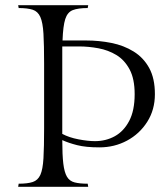

<svg xmlns="http://www.w3.org/2000/svg" viewBox="-20 -720 637 740"><path d="M363 -152Q311 -152 277.5 -160.5Q244 -169 220 -180Q220 -123 224 -89.5Q228 -56 238 -39Q248 -22 267.5 -17Q287 -12 318 -12L320 0H50L52 -12Q86 -12 106 -18.5Q126 -25 135.5 -46Q145 -67 147.5 -110Q150 -153 150 -226V-474Q150 -547 147.5 -590Q145 -633 135.5 -654.5Q126 -676 106 -682.5Q86 -689 52 -689L50 -700H320L318 -689Q281 -689 260.5 -681Q240 -673 231.5 -646.5Q223 -620 221 -564H312Q362 -564 409.5 -554.5Q457 -545 495 -521.5Q533 -498 555 -458Q577 -418 577 -357Q577 -297 547.5 -250.5Q518 -204 469.5 -178Q421 -152 363 -152ZM220 -204Q246 -190 282.5 -183Q319 -176 346 -176Q388 -176 422.5 -195Q457 -214 478 -254Q499 -294 499 -357Q499 -416 479.5 -452.5Q460 -489 428.5 -508Q397 -527 359 -534Q321 -541 285 -541H220Z"/></svg>

Font: Gilda Display
Style: Regular
Weight: 400
Designer: Eduardo Rodriguez Tunni
Foundry: Eduardo Rodriguez Tunni
Version: Version 1.002; ttfautohint (v1.8.4.7-5d5b);gftools[0.9.22]